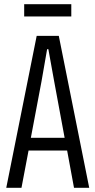

<svg xmlns="http://www.w3.org/2000/svg" viewBox="-20 -901 458 921"><path d="M156 -729H262L408 0H335L302 -179H117L83 0H10ZM290 -240 240 -510 212 -665H206L179 -510L128 -240ZM96 -881H322V-822H96Z"/></svg>

Font: Mona Sans Condensed
Style: Regular
Weight: 400
Width: 3
Designer: Deni Anggara
Foundry: GitHub
Version: Version 2.000